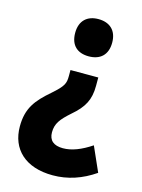

<svg xmlns="http://www.w3.org/2000/svg" viewBox="-113 -618 641 867"><g transform="rotate(15 208.0 -184.5)"><path d="M325 -465C325 -523 290 -552 238 -552C187 -552 152 -523 152 -465C152 -406 186 -378 238 -378C291 -378 325 -407 325 -465ZM305 -258V-297H175V-269C175 -234 169 -220 119 -176C54 -120 20 -77 20 8C20 113 91 183 220 183C290 183 355 161 416 119L365 4C317 36 274 53 233 53C190 53 167 34 167 -4C167 -45 186 -69 230 -108C284 -154 305 -193 305 -258Z"/></g></svg>

Font: Noto Sans Gujarati Condensed ExtraBold
Style: Regular
Weight: 800
Width: 3
Designer: Jelle Bosma - Monotype Design Team, Universal Thirst
Foundry: Monotype Imaging Inc.
Version: Version 2.106